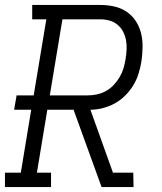

<svg xmlns="http://www.w3.org/2000/svg" viewBox="-33 -755 653 775"><path d="M-13 0V-58H51L93 -312H24L34 -370H103L154 -677H97V-735H371Q400 -735 427.5 -729Q455 -723 477.5 -708Q500 -693 515 -670Q530 -647 536.5 -620.5Q543 -594 542.5 -565Q542 -536 538 -508Q534 -483 526.5 -458.5Q519 -434 505.5 -411.5Q492 -389 472.5 -369.5Q453 -350 430 -337.5Q407 -325 381.5 -318.5Q356 -312 332 -312L423 -58H505L506 0H377L264 -312H158L116 -58H173V0ZM168 -370H321Q340 -370 358.5 -374Q377 -378 394.5 -387.5Q412 -397 426 -412Q440 -427 450 -444Q460 -461 465.5 -479.5Q471 -498 474 -517Q477 -536 478 -555.5Q479 -575 475.5 -593.5Q472 -612 463.5 -628Q455 -644 441 -655.5Q427 -667 409 -672Q391 -677 372 -677H219Z"/></svg>

Font: Iosevka HT Light Extended
Style: Italic
Weight: 300
Width: 7
Italic angle: -9°
Monospace: yes
Designer: Belleve Invis
Foundry: Belleve Invis
Version: Version 32.3.0; ttfautohint (v1.8.4)